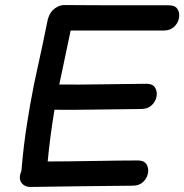

<svg xmlns="http://www.w3.org/2000/svg" viewBox="-20 -736 730 761"><path d="M100 5Q176 4 314 2Q452 0 506 0Q532 0 547.5 -15Q563 -30 566.5 -50Q570 -70 560.5 -85Q551 -100 527 -100Q469 -100 350 -98Q230 -96 169 -96Q178 -193 196 -301Q261 -300 381 -302Q501 -304 540 -304Q566 -304 581.5 -319Q597 -334 600.5 -354Q604 -374 594.5 -389Q585 -404 561 -404Q523 -404 402 -402Q281 -400 215 -401L260 -615H629Q655 -615 670.5 -630Q686 -645 689.5 -665Q693 -685 683.5 -700Q674 -715 650 -715Q287 -715 235 -716Q216 -716 198.5 -703.5Q181 -691 174 -672Q171 -665 169 -657L149 -560L126 -454Q121 -433 113.5 -395.5Q106 -358 99 -318Q92 -278 88 -251Q81 -209 75 -159Q69 -109 65 -59Q62 -52 60 -44Q55 -23 67 -9Q79 5 100 5Z"/></svg>

Font: Balsamiq Sans
Style: Italic
Weight: 400
Italic angle: -12°
Designer: Michael Angeles
Foundry: Balsamiq SRL
Version: Version 1.020; ttfautohint (v1.8.4.7-5d5b);gftools[0.9.26]